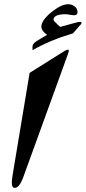

<svg xmlns="http://www.w3.org/2000/svg" viewBox="-20 -973 414 927"><path d="M332.5 -812Q274.9 -794.9 226.6 -774.7Q178.2 -754.4 137.2 -730.5Q135.7 -746.1 138.2 -755.4Q141.6 -764.6 158.2 -775.4Q174.8 -786.1 207.5 -804.7Q189.5 -817.4 183.3 -829.8Q177.2 -842.3 181.6 -856.4Q191.4 -886.7 235.4 -919.9Q257.8 -937 276.1 -944.8Q294.4 -952.6 309.6 -952.6Q319.8 -952.6 328.6 -949Q337.4 -945.3 343.8 -939.2Q350.1 -933.1 352.8 -925.3Q355.5 -917.5 353.5 -908.7Q352.5 -904.3 348.1 -901.9Q343.8 -899.4 337.9 -899.4Q334.5 -899.4 328.6 -900.1Q322.8 -900.9 316.4 -901.9Q310.1 -902.8 304.7 -903.6Q299.3 -904.3 296.9 -904.3Q245.6 -904.3 238.8 -882.8Q235.4 -874 252 -860.8Q257.3 -854.5 262.5 -850.1Q267.6 -845.7 272.5 -843.3L276.9 -844.7Q295.4 -850.1 314.9 -855.2Q334.5 -860.4 355.5 -866.2Q357.9 -866.7 360.6 -866.9Q363.3 -867.2 366.2 -867.2Q375 -867.2 373.5 -862.3Q372.6 -858.4 370.8 -856Q369.1 -853.5 366.7 -851.1V-851.6ZM90.3 -111.8Q81.5 -89.8 71.8 -77.9Q62 -65.9 50.3 -65.9Q30.8 -65.9 40 -122.6L123 -621.1L291 -726.6Q302.2 -733.4 309.1 -733.4Q313 -733.4 312.3 -727.8Q311.5 -722.2 307.6 -710.9Z"/></svg>

Font: XB Zar
Style: Bold Italic
Weight: 700
Italic angle: -12°
Designer: Behnam
Foundry: Irmug
Version: Version 8.005 2009